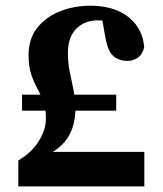

<svg xmlns="http://www.w3.org/2000/svg" viewBox="-20 -666 582 686"><path d="M58.8 -270.6V-327.8H395.2V-270.6ZM45.5 0V-92.6Q92.3 -120.4 118.2 -161.1Q144.1 -201.8 144.1 -243.5Q144.1 -278.5 134.9 -303.1Q125.7 -327.6 113.1 -350.5Q100.5 -373.5 91.3 -401.2Q82.1 -428.9 82.1 -468.5Q82.1 -527.3 112.8 -566.3Q143.5 -605.2 193.8 -625.4Q244.1 -645.6 302.4 -645.6Q359.2 -645.6 401 -627.4Q442.7 -609.3 467.2 -575.9Q491.7 -542.6 495.2 -496.7Q488.5 -470.6 471.9 -459.5Q455.4 -448.4 434.3 -448.4Q406.4 -448.4 386 -465Q365.5 -481.7 356.8 -531L342.7 -609.8L419.6 -574.2Q388.5 -585.1 368.3 -589.2Q348.1 -593.4 331.8 -593.4Q281.5 -593.4 252 -562.9Q222.6 -532.5 222.6 -476.8Q222.6 -444.6 227.9 -416.6Q233.2 -388.7 239 -362.4Q244.8 -336.1 248.3 -309.4Q251.8 -282.8 248.2 -254.1Q243.1 -197.2 211 -159.1Q178.9 -121.1 117.3 -100L125.2 -123.3H495.7V0Z"/></svg>

Font: Adobe Variable Font Prototype
Style: Regular
Weight: 389
Designer: Frank Grießhammer
Foundry: Adobe
Version: Version 1.004;hotconv 1.0.113;makeotfexe 2.5.65598